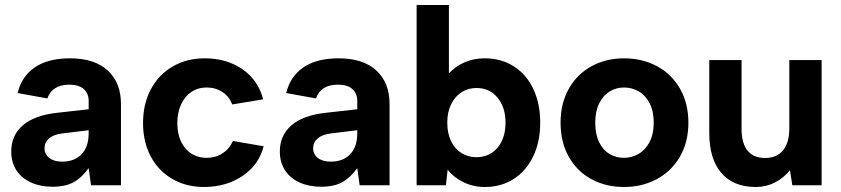

<svg xmlns="http://www.w3.org/2000/svg" viewBox="-20 -740 3361 767"><path d="M24.9 -135Q24.9 -199 71.1 -239.3Q117.4 -279.5 208.9 -289.5L334.2 -303.5V-337.9Q334.2 -365.8 315.2 -383.7Q296.3 -401.7 256 -401.7Q222.2 -401.7 200 -387.5Q177.9 -373.2 169.4 -346.8L50.4 -368.3Q66.4 -434.9 119.1 -470.9Q171.9 -507 259.5 -507Q358.1 -507 410.6 -458.2Q463.2 -409.4 463.2 -324.8V0H343.7L334.2 -68.4Q307.1 -30.4 274.2 -12.2Q241.2 6 190.3 6Q141.9 6 104.4 -10.7Q66.9 -27.5 45.9 -59.2Q24.9 -91 24.9 -135ZM334.2 -207.9V-219.8L228.5 -206.9Q194.2 -202.9 176.1 -187.2Q157.9 -171.5 157.9 -147.6Q157.9 -124.2 176.6 -109.3Q195.3 -94.3 227.7 -94.3Q277.9 -94.3 306 -124Q334.2 -153.6 334.2 -207.9Z M551.4 -248.5Q551.4 -324.5 582.6 -383.3Q613.9 -442 669.9 -474.5Q725.9 -507 797.9 -507Q886.5 -507 949.5 -462.7Q1012.6 -418.3 1031.1 -343.2L907.6 -322.7Q896.6 -353.6 869 -372.1Q841.3 -390.5 806 -390.5Q771.1 -390.5 744.7 -372.8Q718.3 -355.1 703.4 -323Q688.4 -290.8 688.4 -249Q688.4 -185.7 720.5 -147.6Q752.7 -109.5 806 -109.5Q841.3 -109.5 868.7 -127.2Q896.1 -144.9 910.5 -176.8L1033.1 -155.8Q1014.6 -82.2 950.3 -38.1Q886 6 797.4 7Q725.4 7.5 669.4 -24.5Q613.4 -56.5 582.4 -114.7Q551.4 -173 551.4 -248.5Z M1097.9 -135Q1097.9 -199 1144.1 -239.3Q1190.4 -279.5 1281.9 -289.5L1407.2 -303.5V-337.9Q1407.2 -365.8 1388.2 -383.7Q1369.3 -401.7 1329 -401.7Q1295.2 -401.7 1273 -387.5Q1250.9 -373.2 1242.4 -346.8L1123.4 -368.3Q1139.4 -434.9 1192.1 -470.9Q1244.9 -507 1332.5 -507Q1431.1 -507 1483.6 -458.2Q1536.2 -409.4 1536.2 -324.8V0H1416.7L1407.2 -68.4Q1380.1 -30.4 1347.2 -12.2Q1314.2 6 1263.3 6Q1214.9 6 1177.4 -10.7Q1139.9 -27.5 1118.9 -59.2Q1097.9 -91 1097.9 -135ZM1407.2 -207.9V-219.8L1301.5 -206.9Q1267.2 -202.9 1249.1 -187.2Q1230.9 -171.5 1230.9 -147.6Q1230.9 -124.2 1249.6 -109.3Q1268.3 -94.3 1300.7 -94.3Q1350.9 -94.3 1379 -124Q1407.2 -153.6 1407.2 -207.9Z M1768.3 -62.4 1761.3 0H1644.3V-720H1773.3V-446.7Q1798.8 -474.6 1835.2 -490.8Q1871.7 -507 1917.1 -507Q1981.5 -507 2032 -475.3Q2082.5 -443.5 2110.2 -385.3Q2138 -327 2138 -250Q2138 -173 2109.7 -114.7Q2081.5 -56.5 2031.5 -24.7Q1981.5 7 1917.1 7Q1870.2 7 1830.7 -12.5Q1791.3 -31.9 1768.3 -62.4ZM1999.4 -250Q1999.4 -311.8 1967.3 -350.2Q1935.2 -388.5 1883.4 -388.5Q1850.5 -388.5 1824.1 -371.8Q1797.7 -355.1 1782.3 -324Q1766.8 -292.9 1766.8 -250Q1766.8 -207.1 1782 -175.8Q1797.2 -144.4 1823.9 -128.2Q1850.5 -112 1883.4 -112Q1935.7 -112 1967.6 -149.9Q1999.4 -187.7 1999.4 -250Z M2219.4 -250Q2219.4 -327 2252.3 -385.5Q2285.3 -444 2343.1 -475.5Q2400.9 -507 2472.9 -507Q2546 -507 2604.6 -475.5Q2663.3 -444 2696.6 -385.5Q2730 -327 2730 -250Q2730 -172.5 2696.2 -114.2Q2662.5 -56 2603.9 -24.5Q2545.3 7 2473 7Q2399.7 7 2342.1 -24.5Q2284.6 -56 2252 -114Q2219.4 -172 2219.4 -250ZM2591.5 -250Q2591.5 -295.3 2575.3 -327.1Q2559.2 -358.8 2531.9 -374.7Q2504.6 -390.5 2473.1 -390.5Q2441.6 -390.5 2415.5 -374.7Q2389.4 -358.8 2373.7 -327.1Q2357.9 -295.3 2357.9 -249.7Q2357.9 -204.2 2373.1 -172.5Q2388.3 -140.9 2414.5 -125.2Q2440.7 -109.5 2473 -109.5Q2503.8 -109.5 2531.2 -125.4Q2558.6 -141.4 2575 -173Q2591.5 -204.7 2591.5 -250Z M3262.2 0H3145.2L3135.7 -60Q3110.7 -29 3075.7 -11Q3040.7 7 2998.8 7Q2910.3 7 2861.8 -48.8Q2813.4 -104.5 2813.4 -209V-500H2942.4V-225Q2942.4 -168.2 2966 -138.6Q2989.7 -108.9 3036 -108.9Q3082.9 -108.9 3108 -139.3Q3133.2 -169.7 3133.2 -228.5V-500H3262.2Z"/></svg>

Font: AF Albert Sans Medium
Style: Regular
Weight: 500
Designer: Andreas Rasmussen
Foundry: a.Foundry
Version: Version 1.300;Glyphs 3.2 (3231)